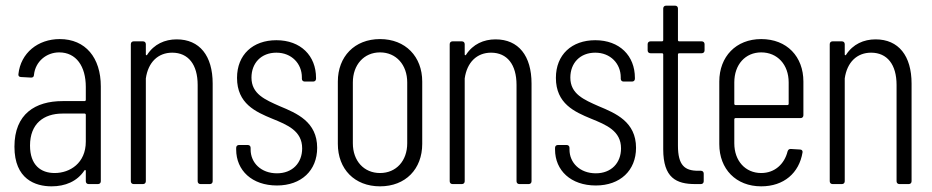

<svg xmlns="http://www.w3.org/2000/svg" viewBox="-20 -650 3292 678"><path d="M191 -512C114 -512 53 -463 45 -388C44 -382 48 -378 54 -378L90 -376C96 -376 100 -379 100 -386C105 -433 144 -465 189 -465C249 -465 283 -416 283 -343V-297C283 -295 281 -293 279 -293H201C105 -293 31 -248 31 -132C31 -17 105 8 162 8C210 8 252 -9 278 -48C280 -51 283 -50 283 -46V-10C283 -4 287 0 293 0H326C332 0 336 -4 336 -10V-345C336 -446 282 -512 191 -512ZM173 -39C124 -39 86 -67 86 -136C86 -213 134 -249 201 -249H279C281 -249 283 -247 283 -245V-150C283 -74 227 -39 173 -39Z M604 -511C562 -511 524 -494 500 -457C498 -454 495 -454 495 -458V-494C495 -500 491 -504 485 -504H452C446 -504 442 -500 442 -494V-10C442 -4 446 0 452 0H485C491 0 495 -4 495 -10V-373C503 -430 538 -464 588 -464C645 -464 678 -422 678 -350V-10C678 -4 682 0 688 0H721C727 0 731 -4 731 -10V-355C731 -453 685 -511 604 -511Z M958 5C1044 5 1100 -48 1100 -128C1100 -220 1028 -250 968 -275C916 -298 868 -318 868 -376C868 -427 902 -464 956 -464C1010 -464 1046 -425 1046 -377V-372C1046 -366 1050 -362 1056 -362H1086C1092 -362 1096 -366 1096 -372V-375C1096 -453 1042 -508 956 -508C873 -508 817 -457 817 -375C817 -284 883 -255 941 -231C995 -209 1047 -188 1047 -126C1047 -74 1012 -38 958 -38C902 -38 865 -75 865 -122V-128C865 -134 861 -138 855 -138H824C818 -138 814 -134 814 -128V-122C814 -48 870 5 958 5Z M1322 8C1412 8 1471 -53 1471 -142V-362C1471 -450 1412 -512 1322 -512C1232 -512 1173 -450 1173 -362V-142C1173 -53 1232 8 1322 8ZM1322 -39C1265 -39 1226 -82 1226 -144V-359C1226 -421 1265 -465 1322 -465C1379 -465 1418 -421 1418 -359V-144C1418 -82 1379 -39 1322 -39Z M1730 -511C1688 -511 1650 -494 1626 -457C1624 -454 1621 -454 1621 -458V-494C1621 -500 1617 -504 1611 -504H1578C1572 -504 1568 -500 1568 -494V-10C1568 -4 1572 0 1578 0H1611C1617 0 1621 -4 1621 -10V-373C1629 -430 1664 -464 1714 -464C1771 -464 1804 -422 1804 -350V-10C1804 -4 1808 0 1814 0H1847C1853 0 1857 -4 1857 -10V-355C1857 -453 1811 -511 1730 -511Z M2084 5C2170 5 2226 -48 2226 -128C2226 -220 2154 -250 2094 -275C2042 -298 1994 -318 1994 -376C1994 -427 2028 -464 2082 -464C2136 -464 2172 -425 2172 -377V-372C2172 -366 2176 -362 2182 -362H2212C2218 -362 2222 -366 2222 -372V-375C2222 -453 2168 -508 2082 -508C1999 -508 1943 -457 1943 -375C1943 -284 2009 -255 2067 -231C2121 -209 2173 -188 2173 -126C2173 -74 2138 -38 2084 -38C2028 -38 1991 -75 1991 -122V-128C1991 -134 1987 -138 1981 -138H1950C1944 -138 1940 -134 1940 -128V-122C1940 -48 1996 5 2084 5Z M2468 -472V-494C2468 -500 2464 -504 2458 -504H2378C2376 -504 2374 -506 2374 -508V-620C2374 -626 2370 -630 2364 -630H2332C2326 -630 2322 -626 2322 -620V-508C2322 -506 2320 -504 2318 -504H2277C2271 -504 2267 -500 2267 -494V-472C2267 -466 2271 -462 2277 -462H2318C2320 -462 2322 -460 2322 -458V-123C2322 -22 2368 0 2435 0H2455C2461 0 2465 -4 2465 -10V-37C2465 -43 2461 -47 2455 -47H2445C2398 -47 2374 -66 2374 -136V-458C2374 -460 2376 -462 2378 -462H2458C2464 -462 2468 -466 2468 -472Z M2817 -243V-362C2817 -450 2759 -512 2668 -512C2579 -512 2520 -450 2520 -362V-141C2520 -53 2579 8 2668 8C2748 8 2802 -39 2814 -112C2815 -118 2811 -122 2805 -122L2772 -124C2766 -124 2763 -121 2761 -115C2750 -71 2716 -39 2668 -39C2612 -39 2573 -82 2573 -144V-229C2573 -231 2575 -233 2577 -233H2807C2813 -233 2817 -237 2817 -243ZM2668 -465C2725 -465 2765 -422 2765 -359V-283C2765 -281 2763 -279 2761 -279H2577C2575 -279 2573 -281 2573 -283V-359C2573 -422 2612 -465 2668 -465Z M3072 -511C3030 -511 2992 -494 2968 -457C2966 -454 2963 -454 2963 -458V-494C2963 -500 2959 -504 2953 -504H2920C2914 -504 2910 -500 2910 -494V-10C2910 -4 2914 0 2920 0H2953C2959 0 2963 -4 2963 -10V-373C2971 -430 3006 -464 3056 -464C3113 -464 3146 -422 3146 -350V-10C3146 -4 3150 0 3156 0H3189C3195 0 3199 -4 3199 -10V-355C3199 -453 3153 -511 3072 -511Z"/></svg>

Font: Barlow Condensed Light
Style: Regular
Weight: 300
Width: 3
Designer: Jeremy Tribby
Foundry: Tribby Type
Version: Version 1.422;hotconv 1.0.109;makeotfexe 2.5.65596